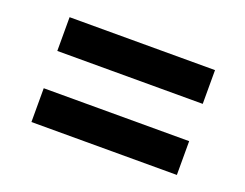

<svg xmlns="http://www.w3.org/2000/svg" viewBox="-61 -593 672 527"><g transform="rotate(20 274.5 -330.0)"><path d="M64.9 -384.8V-483.4H489.7V-384.8ZM64.9 -177.2V-275.9H489.7V-177.2Z"/></g></svg>

Font: Roboto Slab Medium
Style: Regular
Weight: 500
Designer: Google
Version: Version 2.001; ttfautohint (v1.8.3)